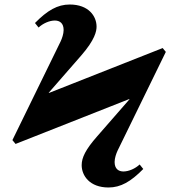

<svg xmlns="http://www.w3.org/2000/svg" viewBox="-20 -817 797 851"><path d="M701 -604 197 -405 196 -406 340 -571C401 -641 408 -679 408 -699C408 -745 373 -797 289 -797C235 -797 190 -771 135 -715L151 -695C170 -713 199 -726 223 -726C245 -726 262 -714 262 -684C262 -667 255 -647 249 -634L35 -196L49 -179L553 -378L554 -377L410 -212C360 -155 342 -119 342 -85C342 -39 377 14 461 14C515 14 560 -12 615 -68L599 -88C580 -70 551 -57 527 -57C505 -57 488 -69 488 -99C488 -116 495 -136 501 -149L715 -587Z"/></svg>

Font: STIXGeneral
Style: Bold
Weight: 700
Designer: MicroPress Inc., with final additions and corrections provided by Coen Hoffman, Elsevier (retired)
Version: Version 1.1.0